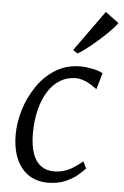

<svg xmlns="http://www.w3.org/2000/svg" viewBox="-58 -884 602 935"><g transform="rotate(5 243.0 -416.5)"><path d="M212 10Q129 10 82.2 -49Q35.5 -108 35.5 -210.5Q35.5 -267.5 54 -329.8Q72.5 -392 108.8 -446.2Q145 -500.5 198.5 -534.2Q252 -568 322 -568Q348.5 -568 379.2 -561.8Q410 -555.5 431 -544.5L408 -464.5L396.5 -472Q383.5 -482 367.8 -490.5Q352 -499 335.8 -504Q319.5 -509 304 -509Q261.5 -509 227.2 -488.2Q193 -467.5 168.8 -429Q144.5 -390.5 131.5 -337.8Q118.5 -285 118.5 -221Q119 -163 132.8 -124.5Q146.5 -86 172.5 -66.8Q198.5 -47.5 234.5 -47.5Q264.5 -47.5 288 -55.2Q311.5 -63 332.5 -76.8Q353.5 -90.5 375.5 -108.5L391.5 -75Q379.5 -61 355.2 -40.8Q331 -20.5 295.2 -5.2Q259.5 10 212 10ZM278.5 -644.5 421 -843 486.5 -794.5Q481 -785 465.8 -768.5Q450.5 -752 429.5 -732Q408.5 -712 385.2 -692Q362 -672 340 -655.5Q318 -639 301 -629.5Z"/></g></svg>

Font: Merriweather Light 18pt Light
Style: Italic
Weight: 300
Italic angle: -7.8°
Version: Version 2.101